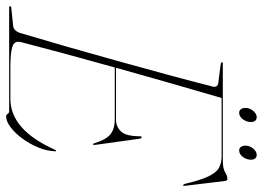

<svg xmlns="http://www.w3.org/2000/svg" viewBox="-138 -715 861 629"><g transform="rotate(90 292.5 -400.5)"><path d="M342.5 0H3.5Q-1.5 0 -1.5 -3Q-1.5 -7 4.5 -7L62 -13Q79 -14.5 86 -36Q106.5 -104.5 129.8 -185.5Q153 -266.5 176.8 -351.8Q200.5 -437 222.5 -518.2Q244.5 -599.5 262 -668Q263.5 -676.5 259.8 -680.5Q256 -684.5 250.5 -685L188.5 -693Q182 -694 182 -697Q182 -700 186 -700H505Q529.5 -700 542.5 -707.5Q555.5 -715 563.5 -715Q570.5 -715 571 -706L586.5 -578Q588 -570 585.5 -570Q582.5 -570 580.5 -575Q568.5 -626 556.2 -652Q544 -678 528.2 -687Q512.5 -696 490 -696H299Q249 -525 200 -350H369.5Q393 -350 408.8 -366.5Q424.5 -383 424.5 -430Q424.5 -434 427.5 -434Q431.5 -434 432.5 -427L452.5 -283Q453 -275.5 452 -275Q449.5 -274 448 -277Q436 -317 418.2 -331.5Q400.5 -346 369.5 -346H199Q175 -260.5 153.8 -181.8Q132.5 -103 116 -39Q113 -27 117.8 -19.2Q122.5 -11.5 142.2 -7.8Q162 -4 203.5 -4H301.5Q403.5 -4 468.5 -150Q470.5 -154 472 -154Q474.5 -154 473.5 -149Q472.5 -122.5 460.8 -94.5Q449 -66.5 431.5 -42.8Q414 -19 394.5 -4.5Q375 10 359 10Q354 10 351.2 5Q348.5 0 342.5 0ZM347.5 -753.5Q338 -753.5 334 -762.2Q330 -771 332.5 -782.5Q335.5 -794 344 -802.5Q352.5 -811 362 -811Q372 -811 375.8 -802.5Q379.5 -794 376.5 -782.5Q374 -771 365.8 -762.2Q357.5 -753.5 347.5 -753.5ZM471 -753.5Q461.5 -753.5 457.5 -762.2Q453.5 -771 456 -782.5Q459 -794 467.5 -802.5Q476 -811 485.5 -811Q495.5 -811 499.2 -802.5Q503 -794 500 -782.5Q497.5 -771 489.2 -762.2Q481 -753.5 471 -753.5Z"/></g></svg>

Font: Fraunces 144pt S000 Thin
Style: Italic
Weight: 100
Italic angle: -16°
Version: Version 1.000; ttfautohint (v1.8.3)